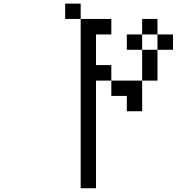

<svg xmlns="http://www.w3.org/2000/svg" viewBox="-20 -879 1040 1040"><path d="M667 -609.4V-692.4H750V-609.4ZM333 -776.4V-859.4H417V-776.4ZM750 -609.4H833V-442.4H750ZM833 -609.4V-692.4H750V-776.4H833V-692.4H917V-609.4ZM750 -442.4V-276.4H667V-359.4H583V-442.4H500V140.6H417V-776.4H583V-692.4H500V-526.4H583V-442.4Z"/></svg>

Font: KH Dot kagurazaka 12
Style: Regular
Weight: 400
Designer: Original version for X68000 by Keitarou Hiraki (http://hp.vector.co.jp/authors/VA000874/) / TrueType conversion by Homem
Version: Version 1.00.20150527